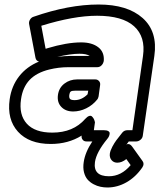

<svg xmlns="http://www.w3.org/2000/svg" viewBox="-20 -602 707 851"><path d="M22.9 -162.1Q31.2 -220.7 64.7 -263.7Q98.1 -306.6 152.8 -329.1Q140.1 -332 137.2 -346.2L108.9 -496.1Q107.4 -505.9 113.3 -515.4Q119.1 -524.9 128.9 -527.8Q284.7 -582 417 -582Q544.9 -582 612.3 -522Q679.7 -461.9 664.1 -354L612.8 0Q611.3 10.7 602.3 17.8Q593.3 24.9 584 24.9H550.8Q547.9 28.3 543.7 34.4Q539.6 40.5 539.1 41Q540 39.6 542.5 37.6Q544.9 35.6 551.8 36.9Q558.6 38.1 565.9 47.9L611.8 111.8Q621.1 124.5 610.8 140.1Q581.1 183.1 540.5 206.1Q500 229 456.1 229Q440.4 229 425.3 225.8Q410.2 222.7 394.8 214.6Q379.4 206.5 368.4 194.1Q357.4 181.6 352.3 161.6Q347.2 141.6 351.1 116.2Q357.4 72.8 389.2 24.9H362.8Q352.1 24.9 346.2 17.1Q340.3 9.3 341.8 0V-1Q282.2 36.1 205.1 36.1Q108.9 36.1 59.6 -18.3Q10.3 -72.8 22.9 -162.1ZM73.2 -162.1Q63 -93.3 98.9 -53.7Q134.8 -14.2 211.9 -14.2Q304.7 -14.2 357.9 -75.2Q367.2 -85.4 375 -87.9Q382.8 -90.3 387.5 -85.9Q392.1 -81.5 395.3 -75.9Q398.4 -70.3 399.4 -65.4L400.9 -60.1L396 -24.9H439.9Q453.1 -24.9 459.7 -21Q466.3 -17.1 466.1 -11.2Q465.8 -5.4 463.6 0.5Q461.4 6.3 458 10.3L455.1 14.2Q407.2 72.8 400.9 116.2Q392.1 179.2 462.9 179.2Q517.6 179.2 559.1 129.9L540 103Q520 119.1 500 119.1Q483.9 119.1 474.4 107.7Q464.8 96.2 466.8 79.1Q468.8 65.4 478 48.1Q487.3 30.8 495.4 20Q503.4 9.3 522 -14.2Q530.8 -24.9 544.9 -24.9H566.9L613.8 -354Q626 -439 574.2 -485.6Q522.5 -532.2 410.2 -532.2Q306.6 -532.2 163.1 -487.8L182.1 -386.2Q186 -386.2 189.9 -388.2Q276.4 -414.1 339.8 -414.1Q387.7 -414.1 415.5 -392.6Q443.4 -371.1 439.9 -331.1V-330.1L439 -329.1Q437.5 -319.8 429.7 -312Q421.9 -304.2 411.1 -304.2H283.2Q240.2 -304.2 198.2 -293.9Q141.6 -279.8 111.1 -247.6Q80.6 -215.3 73.2 -162.1ZM233.9 -350.1Q270 -354 290 -354H377.9Q363.3 -363.8 332 -363.8Q294.4 -363.8 233.9 -350.1ZM236.8 -181.2Q241.2 -212.9 265.4 -231.4Q289.6 -250 321.8 -250H402.8Q412.1 -250 418.7 -242.9Q425.3 -235.8 423.8 -225.1L417 -174.8Q414.6 -164.6 411.1 -161.1Q390.6 -135.7 362.1 -121.8Q333.5 -107.9 304.2 -107.9Q271 -107.9 251.7 -128.2Q232.4 -148.4 236.8 -181.2ZM287.1 -181.2Q285.6 -168.5 290.5 -163.3Q295.4 -158.2 311 -158.2Q342.3 -158.2 368.2 -184.1L371.1 -200.2H314.9Q298.3 -200.2 293.5 -196.3Q288.6 -192.4 287.1 -181.2Z"/></svg>

Font: Trueno Black Outline
Style: Italic
Weight: 900
Width: 6
Designer: Julieta Ulanovsky
Foundry: Julieta Ulanovsky
Version: Version 3.001b | FøM Fix